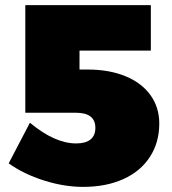

<svg xmlns="http://www.w3.org/2000/svg" viewBox="-20 -721 671 751"><path d="M603 -238Q603 -164 566.5 -107.5Q530 -51 462.5 -20.5Q395 10 305 10Q231 10 152 -15Q73 -40 14 -82L97 -241Q194 -160 278 -160Q315 -160 334 -175.5Q353 -191 353 -221Q353 -280 277 -280H79V-701H570V-523H291V-449H323Q407 -449 470.5 -423Q534 -397 568.5 -349Q603 -301 603 -238Z"/></svg>

Font: TypoPRO Montserrat Alternates
Style: Regular
Weight: 900
Designer: Julieta Ulanovsky
Foundry: Julieta Ulanovsky
Version: Version 6.001